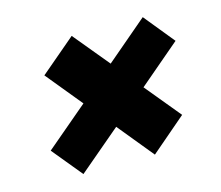

<svg xmlns="http://www.w3.org/2000/svg" viewBox="-75 -680 761 661"><g transform="rotate(-15 305.5 -349.0)"><path d="M230 -584 335 -457 483 -583 571 -475 423 -349 527 -223 401 -115 297 -242 146 -114 58 -221 209 -349 104 -477Z"/></g></svg>

Font: Pathway Extreme 8pt Thin 12pt Black
Style: Italic
Weight: 900
Italic angle: -8°
Version: Version 1.001;gftools[0.9.26]